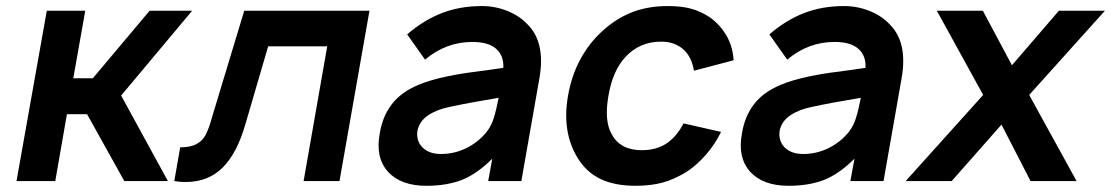

<svg xmlns="http://www.w3.org/2000/svg" viewBox="-20 -598 3668 634"><path d="M162.5 0H34.5L134.5 -562.5H261.5L222 -339.5H286.5L474 -562.5H614.5L380 -282.5L534.5 0H390.5L267.5 -221H201Z M1200 -562.5 1101 0H982.5L1060.5 -445H865.5L790.5 -188.5Q763.5 -93.5 715.8 -45.2Q668 3 593 3Q574 3 555.5 0L575 -111.5Q610 -111.5 630 -123Q650 -134 660 -154.5Q665 -164.5 670.5 -179.8Q676 -195 681.5 -215.5L786.5 -562.5Z M1592 0 1605.5 -74Q1555.5 -24 1505.5 -4Q1455 15.5 1388 15.5Q1303.5 15.5 1261 -31Q1219 -78 1234 -157.5Q1243 -213.5 1273.5 -253.5Q1304 -293.5 1361 -317.5Q1382 -326.5 1406.5 -333.5Q1431 -340.5 1459.8 -346.5Q1488.5 -352.5 1522.8 -357.5Q1557 -362.5 1597.5 -367.5L1642 -374Q1644 -414.5 1618.2 -437Q1592.5 -459.5 1540 -459.5Q1452.5 -459.5 1383.5 -401L1324.5 -484.5Q1379 -531.5 1439 -554.8Q1499 -578 1571 -578Q1615 -578 1655 -562Q1695 -546 1721 -518.5Q1782.5 -458.5 1761 -338.5L1701.5 0ZM1626.5 -275Q1526.5 -258.5 1465 -245Q1422.5 -236.5 1393.8 -217.2Q1365 -198 1358.5 -166.5Q1356 -150 1360.2 -136Q1364.5 -122 1374.8 -111.5Q1385 -101 1400.5 -95.2Q1416 -89.5 1436 -89.5Q1481 -89.5 1520.5 -109.2Q1560 -129 1587 -162.5Q1603.5 -184 1611 -210Q1615 -223 1618.8 -239Q1622.5 -255 1626.5 -275Z M2271.5 -364.5Q2264 -410 2237 -434.5Q2208 -460.5 2163 -460.5Q2092 -460.5 2045 -409.5Q2003 -364.5 1989 -281Q1974.5 -197.5 2000.5 -154Q2028.5 -102 2099.5 -102Q2149.5 -102 2185 -127Q2216.5 -150.5 2237 -190.5L2361 -162.5Q2342 -123 2311.8 -88Q2281.5 -53 2246.5 -30Q2225.5 -17.5 2206 -8.8Q2186.5 0 2167.5 5Q2129 15.5 2078.5 15.5Q2009.5 15.5 1962.5 -7.2Q1915.5 -30 1887 -77Q1835 -162.5 1855.5 -281Q1876.5 -403.5 1958.5 -485.5Q2006.5 -532.5 2061.2 -555.2Q2116 -578 2185 -578Q2230 -578 2261.5 -569.5Q2293.5 -561 2324.5 -540.5Q2357.5 -516.5 2378.5 -481Q2399.5 -445.5 2402.5 -399Z M2788 0 2801.5 -74Q2751.5 -24 2701.5 -4Q2651 15.5 2584 15.5Q2499.5 15.5 2457 -31Q2415 -78 2430 -157.5Q2439 -213.5 2469.5 -253.5Q2500 -293.5 2557 -317.5Q2578 -326.5 2602.5 -333.5Q2627 -340.5 2655.8 -346.5Q2684.5 -352.5 2718.8 -357.5Q2753 -362.5 2793.5 -367.5L2838 -374Q2840 -414.5 2814.2 -437Q2788.5 -459.5 2736 -459.5Q2648.5 -459.5 2579.5 -401L2520.5 -484.5Q2575 -531.5 2635 -554.8Q2695 -578 2767 -578Q2811 -578 2851 -562Q2891 -546 2917 -518.5Q2978.5 -458.5 2957 -338.5L2897.5 0ZM2822.5 -275Q2722.5 -258.5 2661 -245Q2618.5 -236.5 2589.8 -217.2Q2561 -198 2554.5 -166.5Q2552 -150 2556.2 -136Q2560.5 -122 2570.8 -111.5Q2581 -101 2596.5 -95.2Q2612 -89.5 2632 -89.5Q2677 -89.5 2716.5 -109.2Q2756 -129 2783 -162.5Q2799.5 -184 2807 -210Q2811 -223 2814.8 -239Q2818.5 -255 2822.5 -275Z M3378.5 -284.5 3535 0H3383L3287 -186.5L3122.5 0H2970.5L3226.5 -284.5L3073.5 -562.5H3225.5L3321.5 -382.5L3476.5 -562.5H3628.5Z"/></svg>

Font: Russisch Sans
Style: Bold Italic
Weight: 700
Italic angle: -10°
Designer: Michael Sharanda (font) & Cristiano Sobral (main changes)
Foundry: Michael Sharanda
Version: Version 2.00;September 8, 2020;FontCreator 13.0.0.2681 64-bi